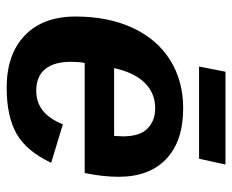

<svg xmlns="http://www.w3.org/2000/svg" viewBox="-82 -628 719 596"><g transform="rotate(90 278.0 -329.5)"><path d="M174.8 -232.4Q171.4 -213.9 171.4 -189Q171.4 -137.2 194.1 -109.6Q216.8 -82 261.2 -82Q333 -82 365.2 -164.6L484.9 -128.4Q448.2 -50.8 394 -20.5Q339.8 9.8 252 9.8Q147.9 9.8 89.4 -46.6Q30.8 -103 30.8 -204.1Q30.8 -305.2 65.9 -381.1Q101.1 -457 165.8 -497.6Q230.5 -538.1 315.4 -538.1Q417.5 -538.1 472.9 -485.6Q528.3 -433.1 528.3 -337.4Q528.3 -289.1 516.6 -232.4ZM401.4 -323.7 402.8 -351.1Q402.8 -403.3 378.7 -427.2Q354.5 -451.2 315.4 -451.2Q268.6 -451.2 236.6 -418.7Q204.6 -386.2 190.9 -323.7ZM472.2 -587.4H186L202.1 -669.4H490.2Z"/></g></svg>

Font: Liberation Sans
Style: Bold Italic
Weight: 700
Italic angle: -12°
Designer: Steve Matteson
Foundry: Ascender Corporation
Version: Version 2.1.5